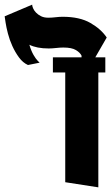

<svg xmlns="http://www.w3.org/2000/svg" viewBox="-229 -803 478 824"><path d="M229 -642 180 -557H223V-492H193V1L51 -21V-492H-2V-557H121V-564Q115 -577 97 -588Q79 -599 43 -599Q29 -599 11.5 -597Q-6 -595 -20 -595Q-71 -595 -103 -611Q-95 -584 -85 -567Q-75 -550 -67 -542L-59 -534L-109 -524Q-131 -534 -147.5 -556.5Q-164 -579 -176 -605.5Q-188 -632 -195 -659Q-202 -686 -205 -706L-209 -733L-91 -783Q-91 -777 -87 -767.5Q-83 -758 -74.5 -749Q-66 -740 -53 -733.5Q-40 -727 -22 -727Q-7 -727 9.5 -729Q26 -731 40 -731Q113 -731 159 -704.5Q205 -678 229 -642Z"/></svg>

Font: Shorif Bongobondhu ANSI V1
Style: Regular
Weight: 400
Designer: Shorif Uddin Shishir, Shorif art & Design, e-mail : shorifart@gmail.com, facebook : Shorif2001
Foundry: Lipighor Font Foundry
Version: Designed by Shorif Uddin Shishir | Developed by Niladri Shek